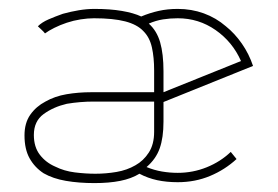

<svg xmlns="http://www.w3.org/2000/svg" viewBox="-20 -401 623 431"><path d="M347 -241Q347 -280 339.5 -306Q332 -332 314 -348Q330 -355 346 -357.5Q362 -360 379 -360Q426 -360 464 -333.5Q502 -307 521 -264Q478 -247 434 -229Q390 -211 347 -194ZM56 -98Q56 -129 78 -145Q100 -161 130 -168Q160 -173 190 -173Q220 -173 235 -173H326V-105Q326 -77 314 -58.5Q302 -40 284 -30Q265 -19 241.5 -15Q218 -11 194 -11Q172 -11 148 -14Q124 -17 104 -27Q83 -36 69.5 -53.5Q56 -71 56 -98ZM293 -11Q312 -1 333 3.5Q354 8 379 8Q418 8 451.5 -6Q485 -20 511 -44L498 -60Q475 -38 444 -25.5Q413 -13 379 -13Q361 -13 343.5 -16Q326 -19 309 -26Q330 -44 338.5 -68Q347 -92 347 -128V-172Q397 -192 447.5 -212.5Q498 -233 548 -253Q539 -280 523 -303Q507 -326 487 -342Q465 -361 437.5 -371Q410 -381 379 -381Q356 -381 336 -376.5Q316 -372 297 -364Q280 -372 253.5 -376.5Q227 -381 192 -381Q175 -381 157 -378Q139 -375 121 -370Q104 -364 89 -357.5Q74 -351 65 -342Q69 -338 73.5 -334Q78 -330 81 -326Q89 -332 102 -338.5Q115 -345 130 -350Q145 -355 161 -357.5Q177 -360 191 -360Q234 -360 261 -353Q288 -346 302 -331Q316 -317 321 -294.5Q326 -272 326 -243V-194H185Q156 -194 129.5 -189.5Q103 -185 82 -173Q61 -162 48 -143.5Q35 -125 35 -97Q35 -66 46.5 -45.5Q58 -25 78 -12Q99 0 128 5Q157 10 192 10Q225 10 250 5Q275 0 293 -11Z"/></svg>

Font: Josefin Slab Thin ExtraLight
Style: Regular
Weight: 250
Version: Version 2.000